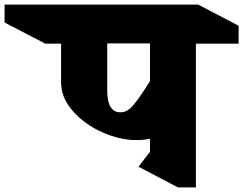

<svg xmlns="http://www.w3.org/2000/svg" viewBox="-185 -806 1059 836"><path d="M854 -616H668V10H590L418 -80L468 -145V-202Q441 -196 408 -196Q337 -196 260.5 -230Q184 -264 132.5 -322Q81 -380 81 -447V-616H12L-165 -708V-786H678L854 -694ZM282 -617V-411Q282 -317 339 -317Q367 -317 389.5 -341.5Q412 -366 447 -420L468 -452V-617Z"/></svg>

Font: Inknut Antiqua Black
Style: Regular
Weight: 900
Designer: Claus Eggers Sørensen
Foundry: Claus Eggers Sørensen
Version: Version 1.003; ttfautohint (v1.8.2) -l 8 -r 50 -G 200 -x 14 